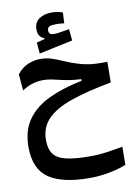

<svg xmlns="http://www.w3.org/2000/svg" viewBox="-106 -754 798 1139"><g transform="rotate(-10 293.0 -185.0)"><path d="M340.8 317.9Q176.3 317.9 95 262.5Q13.7 207 13.7 74.7Q13.7 -24.4 60.1 -89.8Q106.4 -155.3 191.4 -195.3Q276.4 -235.4 392.6 -258.8V-268.6Q368.7 -269.5 342.3 -272.5Q315.9 -275.4 279.8 -283.2Q245.6 -291.5 220 -296.9Q194.3 -302.2 167 -302.2Q132.8 -302.2 99.9 -291.5Q66.9 -280.8 41 -262.2L32.2 -360.4Q61 -397.9 98.6 -413.3Q136.2 -428.7 171.9 -428.7Q210.9 -428.7 243.2 -417.7Q275.4 -406.7 309.6 -391.6Q343.8 -376 388.7 -362.3Q435.1 -348.6 472.7 -345.2Q498.5 -342.8 532.2 -342.8Q546.9 -342.8 562.5 -343.3L561 -218.8Q412.6 -191.4 315.4 -157.5Q218.3 -123.5 170.7 -73.5Q123 -23.4 123 52.2Q123 104.5 145 135Q167 165.5 219.7 178.5Q272.5 191.4 364.3 191.4Q419.4 191.4 468.3 184.1Q517.1 176.8 562.5 168.9L561.5 277.3Q524.4 293.5 463.6 305.7Q402.8 317.9 340.8 317.9ZM175.8 -460.9 170.4 -528.3 219.2 -540.5V-546.4Q181.2 -558.6 181.2 -604.5Q181.2 -646.5 211.2 -667.5Q241.2 -688.5 288.6 -688.5Q307.1 -688.5 324.2 -685.1Q341.3 -681.6 353.5 -676.8L350.1 -612.3Q323.7 -615.7 304.2 -615.7Q274.4 -615.7 261.5 -609.9Q248.5 -604 248.5 -586.9Q248.5 -571.3 256.6 -565.9Q264.6 -560.5 281.2 -560.5Q296.4 -560.5 323.2 -564.9Q350.1 -569.3 372.1 -573.2L378.9 -503.9Z"/></g></svg>

Font: CaskaydiaCove NF SemiBold
Style: Regular
Weight: 600
Designer: Aaron Bell
Foundry: Saja Typeworks
Version: Version 2111.001; VTT 6.35;Nerd Fonts 3.2.1